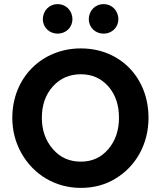

<svg xmlns="http://www.w3.org/2000/svg" viewBox="-20 -900 784 936"><path d="M261 -736C301 -736 333 -766 333 -806C333 -849 301 -880 261 -880C221 -880 189 -849 189 -806C189 -766 221 -736 261 -736ZM485 -736C525 -736 557 -766 557 -806C557 -849 525 -880 485 -880C445 -880 413 -849 413 -806C413 -766 445 -736 485 -736ZM374 16C437 16 494 1 544 -30C643 -90 704 -198 704 -326C704 -521 566 -664 374 -664C184 -664 40 -521 40 -326C40 -263 55 -206 84 -154C143 -49 249 16 374 16ZM374 -112C319 -112 273 -132 238 -173C202 -214 184 -265 184 -326C184 -388 202 -439 238 -479C273 -518 319 -538 374 -538C429 -538 473 -518 508 -479C543 -439 560 -388 560 -326C560 -265 543 -214 508 -173C473 -132 429 -112 374 -112Z"/></svg>

Font: Dongle
Style: Bold
Weight: 700
Designer: Yanghee Ryu
Foundry: Yanghee Ryu
Version: Version 2.000